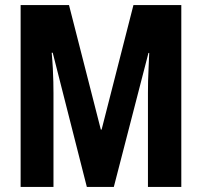

<svg xmlns="http://www.w3.org/2000/svg" viewBox="-20 -734 793 754"><path d="M321 0 187 -527H183Q186 -494 187.5 -465Q189 -436 189.5 -412Q190 -388 190 -368V0H61V-714H251L376 -225H379L504 -714H692V0H561V-369Q561 -391 561.5 -415.5Q562 -440 563.5 -467.5Q565 -495 566 -526H563L427 0Z"/></svg>

Font: Noto Sans Display ExtraCondensed
Style: Bold
Weight: 700
Width: 2
Designer: Monotype Design Team
Foundry: Monotype Imaging Inc.
Version: Version 2.003